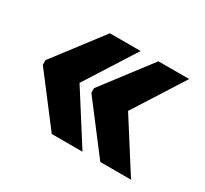

<svg xmlns="http://www.w3.org/2000/svg" viewBox="-91 -578 686 644"><g transform="rotate(30 252.0 -256.0)"><path d="M27 -247 169 -61H288L164 -256L288 -451H169L27 -265ZM215 -247 357 -61H476L352 -256L476 -451H357L215 -265Z"/></g></svg>

Font: Asimov Pro
Style: Ult
Weight: 900
Designer: Google
Version: Version 2.000980; 2014